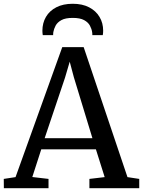

<svg xmlns="http://www.w3.org/2000/svg" viewBox="-27 -999 759 1019"><path d="M55.5 -59 303.5 -749H417L649.5 -59L712 -49.5V0H447.5V-49.5L528.5 -59L482 -206.5H192L144.5 -59.5L230.5 -49.5V0H-6.5L-7 -49.5ZM463.5 -265.5 365 -589 343 -671.5 318 -586.5 210 -265.5ZM359 -979Q410 -979 446 -960.2Q482 -941.5 501.2 -909.2Q520.5 -877 520.5 -836Q520.5 -830.5 520 -824.5Q519.5 -818.5 518.5 -812.5H463Q463 -815.5 463 -819.8Q463 -824 462 -828.5Q459.5 -845.5 450.2 -863Q441 -880.5 419.5 -892.2Q398 -904 359 -904Q320 -904 298.8 -892.2Q277.5 -880.5 268.2 -863Q259 -845.5 256 -828.5Q255.5 -824 255.2 -819.8Q255 -815.5 255 -812.5H200Q199 -818.5 198.5 -824.5Q198 -830.5 198 -836Q198 -877 217 -909.5Q236 -942 272.2 -960.5Q308.5 -979 359 -979Z"/></svg>

Font: Merriweather Light 18pt
Style: Regular
Weight: 400
Version: Version 2.100